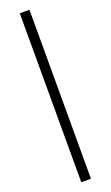

<svg xmlns="http://www.w3.org/2000/svg" viewBox="-209 -876 687 1193"><g transform="rotate(-20 135.0 -279.5)"><path d="M103 279H167V-838H103Z"/></g></svg>

Font: Source Han Sans KR
Style: Regular
Weight: 400
Designer: Ryoko NISHIZUKA 西塚涼子 (kana, bopomofo & ideographs); Paul D. Hunt (Latin, Greek & Cyrillic); Sandoll Communications 산돌커뮤니
Foundry: Adobe
Version: Version 2.004;hotconv 1.0.118;makeotfexe 2.5.65603